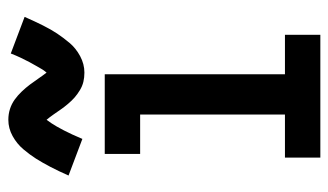

<svg xmlns="http://www.w3.org/2000/svg" viewBox="-188 -620 807 472"><g transform="rotate(-90 216.0 -383.5)"><path d="M65 0H367V-87H270V-530H74V-443H171V-87H65ZM274 -580Q295 -580 314.5 -590.5Q334 -601 347 -616.5Q360 -632 370 -647Q380 -662 390 -682Q400 -702 411 -727L321 -761Q316 -748 310.5 -736.5Q305 -725 300 -715.5Q295 -706 290.5 -698.5Q286 -691 283 -685.5Q280 -680 274 -673Q267 -682 259.5 -693Q252 -704 244.5 -714Q237 -724 227.5 -734Q218 -744 207.5 -751.5Q197 -759 184.5 -763Q172 -767 158 -767Q137 -767 118 -756.5Q99 -746 85.5 -730Q72 -714 62.5 -699Q53 -684 42.5 -664Q32 -644 21 -619L111 -585Q117 -599 122 -610Q127 -621 132 -630.5Q137 -640 141.5 -648Q146 -656 149.5 -661Q153 -666 158 -673Q164 -666 171 -656Q178 -646 183.5 -638Q189 -630 197 -620.5Q205 -611 213 -604Q221 -597 231 -591Q241 -585 251.5 -582.5Q262 -580 274 -580Z"/></g></svg>

Font: Iosevka Sparkle Medium
Style: Regular
Weight: 500
Designer: Belleve Invis
Foundry: Belleve Invis
Version: Version 4.5.0; ttfautohint (v1.8.3)